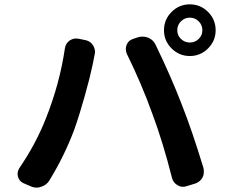

<svg xmlns="http://www.w3.org/2000/svg" viewBox="-20 -859 1040 889"><path d="M800.8 -718.8Q800.8 -695.3 817.9 -678.7Q835 -662.1 858.9 -662.1Q882.8 -662.1 899.9 -678.7Q917 -695.3 917 -718.8Q917 -743.2 899.9 -760.3Q882.8 -777.3 858.9 -777.3Q835 -777.3 817.9 -760.3Q800.8 -743.2 800.8 -718.8ZM739.3 -718.8Q739.3 -768.6 774.4 -803.7Q809.6 -838.9 858.9 -838.9Q908.2 -838.9 943.4 -803.7Q978.5 -768.6 978.5 -718.8Q978.5 -669.9 943.4 -634.8Q908.2 -599.6 858.9 -599.6Q809.6 -599.6 774.4 -634.8Q739.3 -669.9 739.3 -718.8ZM192.4 -310.5Q255.9 -469.7 280.3 -633.8Q283.2 -657.2 301.8 -670.9Q316.4 -680.7 332 -680.7Q337.9 -680.7 343.8 -679.7L377 -672.9Q399.4 -668 411.1 -648.4Q419.9 -633.8 419.9 -619.1Q419.9 -612.3 418 -605.5Q412.1 -578.1 409.2 -560.5Q397.5 -503.9 372.6 -415Q347.7 -326.2 324.2 -259.8Q278.3 -136.7 208 -22.5Q194.3 -1 169.9 5.9Q160.2 9.8 150.4 9.8Q136.7 9.8 123 3.9L88.9 -10.7Q69.3 -19.5 63.5 -40Q61.5 -46.9 61.5 -53.7Q61.5 -67.4 69.3 -80.1Q146.5 -193.4 192.4 -310.5ZM685.5 -332Q634.8 -472.7 567.4 -609.4Q562.5 -621.1 562.5 -631.8Q562.5 -641.6 566.4 -651.4Q574.2 -671.9 595.7 -678.7L619.1 -686.5Q629.9 -689.5 640.6 -689.5Q653.3 -689.5 666 -684.6Q689.5 -674.8 700.2 -652.3Q772.5 -502.9 821.3 -376Q868.2 -257.8 921.9 -82Q923.8 -73.2 923.8 -64.5Q923.8 -58.6 922.9 -51.8Q919.9 -37.1 909.2 -25.4Q898.4 -13.7 882.8 -8.8L844.7 2.9Q835.9 5.9 828.1 5.9Q814.5 5.9 802.7 -1Q782.2 -12.7 776.4 -35.2Q734.4 -201.2 685.5 -332Z"/></svg>

Font: Gen Jyuu Gothic Bold
Style: Bold
Weight: 700
Designer: [Source Han Sans]
Ryoko NISHIZUKA  (kana & ideographs); Paul D. Hunt (Latin, Greek & Cyrillic); Wenlong ZHANG  (bopomofo
Version: Version 1.002.20150607